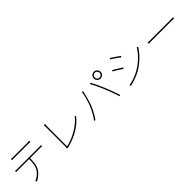

<svg xmlns="http://www.w3.org/2000/svg" viewBox="418 -2457 4165 4165"><g transform="rotate(-45 2500.0 -375.0)"><path d="M228 -713Q247 -712 263 -710.5Q279 -709 302 -709Q318 -709 359 -709Q400 -709 453 -709Q506 -709 559 -709Q612 -709 653 -709Q694 -709 710 -709Q727 -709 749 -710Q771 -711 789 -713V-676Q770 -678 748.5 -678.5Q727 -679 710 -679Q694 -679 653.5 -679Q613 -679 560 -679Q507 -679 454 -679Q401 -679 360 -679Q319 -679 304 -679Q280 -679 262 -678.5Q244 -678 228 -676ZM106 -466Q125 -465 143 -464Q161 -463 184 -463Q195 -463 233.5 -463Q272 -463 328 -463Q384 -463 448.5 -463Q513 -463 577.5 -463Q642 -463 697.5 -463Q753 -463 790.5 -463Q828 -463 838 -463Q854 -463 870.5 -464Q887 -465 903 -466V-431Q889 -432 871.5 -432.5Q854 -433 838 -433Q828 -433 790.5 -433Q753 -433 697.5 -433Q642 -433 577.5 -433Q513 -433 448.5 -433Q384 -433 328 -433Q272 -433 233.5 -433Q195 -433 184 -433Q161 -433 143.5 -433Q126 -433 106 -431ZM536 -455Q536 -365 526 -285Q516 -205 481 -142Q462 -110 432 -78.5Q402 -47 365.5 -19Q329 9 288 30L258 6Q321 -22 373 -64Q425 -106 454 -157Q492 -219 499 -294.5Q506 -370 507 -455Z M1249 -24Q1251 -29 1253 -37Q1255 -45 1255 -57Q1255 -69 1255 -112Q1255 -155 1255 -216.5Q1255 -278 1255 -346.5Q1255 -415 1255 -479Q1255 -543 1255 -591Q1255 -639 1255 -658Q1255 -666 1254 -680.5Q1253 -695 1252 -708.5Q1251 -722 1250 -727H1290Q1289 -719 1287 -696Q1285 -673 1285 -659Q1285 -642 1285 -602Q1285 -562 1285 -507.5Q1285 -453 1285 -392Q1285 -331 1285 -272Q1285 -213 1285 -163.5Q1285 -114 1285 -82Q1285 -50 1285 -44Q1368 -63 1451.5 -97Q1535 -131 1612.5 -177Q1690 -223 1755.5 -278Q1821 -333 1866 -395L1885 -369Q1793 -250 1642.5 -158Q1492 -66 1295 -15Q1289 -14 1282.5 -11.5Q1276 -9 1270 -7Z M2764 -675Q2764 -644 2785.5 -622.5Q2807 -601 2838 -601Q2869 -601 2891 -622.5Q2913 -644 2913 -675Q2913 -706 2891 -728Q2869 -750 2838 -750Q2807 -750 2785.5 -728Q2764 -706 2764 -675ZM2734 -675Q2734 -704 2748 -728Q2762 -752 2785.5 -766Q2809 -780 2838 -780Q2867 -780 2891 -766Q2915 -752 2929 -728Q2943 -704 2943 -675Q2943 -646 2929 -622.5Q2915 -599 2891 -585Q2867 -571 2838 -571Q2809 -571 2785.5 -585Q2762 -599 2748 -622.5Q2734 -646 2734 -675ZM2243 -290Q2259 -326 2275 -372Q2291 -418 2305 -468Q2319 -518 2329.5 -565.5Q2340 -613 2345 -652L2378 -646Q2376 -638 2374 -631.5Q2372 -625 2370 -617.5Q2368 -610 2365 -600Q2360 -580 2351.5 -542.5Q2343 -505 2330.5 -459Q2318 -413 2302.5 -365Q2287 -317 2269 -275Q2250 -232 2227 -187.5Q2204 -143 2177.5 -98.5Q2151 -54 2121 -11L2091 -24Q2139 -88 2178.5 -160Q2218 -232 2243 -290ZM2735 -346Q2719 -384 2701 -425.5Q2683 -467 2663.5 -508.5Q2644 -550 2625.5 -586.5Q2607 -623 2590 -650L2619 -661Q2633 -636 2650.5 -601Q2668 -566 2687.5 -526Q2707 -486 2726 -442.5Q2745 -399 2763 -356Q2780 -316 2797.5 -270Q2815 -224 2832 -178.5Q2849 -133 2863 -92Q2877 -51 2887 -20L2857 -11Q2846 -54 2825 -112Q2804 -170 2780.5 -232Q2757 -294 2735 -346Z M3293 -745Q3313 -734 3342 -714.5Q3371 -695 3402.5 -673.5Q3434 -652 3460.5 -633.5Q3487 -615 3500 -605L3480 -579Q3465 -592 3439 -611Q3413 -630 3382.5 -651Q3352 -672 3323.5 -690.5Q3295 -709 3276 -720ZM3178 -25Q3232 -35 3290.5 -52.5Q3349 -70 3405.5 -94Q3462 -118 3509 -145Q3590 -193 3658 -249.5Q3726 -306 3781 -370Q3836 -434 3877 -503L3897 -474Q3836 -377 3739 -283Q3642 -189 3525 -119Q3475 -89 3417 -65Q3359 -41 3302 -23Q3245 -5 3196 6ZM3146 -523Q3165 -513 3195 -495Q3225 -477 3257 -457.5Q3289 -438 3316 -421Q3343 -404 3356 -394L3338 -366Q3322 -378 3295.5 -396Q3269 -414 3238 -433.5Q3207 -453 3178 -470Q3149 -487 3129 -497Z M4112 -403Q4124 -402 4140 -401Q4156 -400 4178 -399.5Q4200 -399 4230 -399Q4236 -399 4266.5 -399Q4297 -399 4343 -399Q4389 -399 4443.5 -399Q4498 -399 4553.5 -399Q4609 -399 4658 -399Q4707 -399 4741.5 -399Q4776 -399 4789 -399Q4829 -399 4851.5 -400.5Q4874 -402 4887 -403V-365Q4874 -366 4849.5 -367Q4825 -368 4790 -368Q4777 -368 4742 -368Q4707 -368 4658.5 -368Q4610 -368 4554.5 -368Q4499 -368 4444.5 -368Q4390 -368 4344 -368Q4298 -368 4267.5 -368Q4237 -368 4230 -368Q4190 -368 4160.5 -367.5Q4131 -367 4112 -365Z"/></g></svg>

Font: Noto Sans SC Thin Thin
Style: Regular
Weight: 250
Version: Version 2.004-H2;hotconv 1.0.118;makeotfexe 2.5.65603